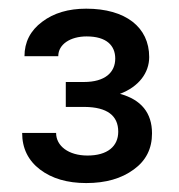

<svg xmlns="http://www.w3.org/2000/svg" viewBox="-20 -736 407 436"><path d="M129.4 -493.2H172.4C223.1 -492.7 248.5 -473.6 248.5 -437C248.5 -403.8 224.1 -382.8 178.7 -382.8C135.3 -382.8 107.4 -404.8 107.4 -434.1H30.3C30.3 -399.4 43.9 -371.6 70.8 -351.1C97.7 -330.6 132.8 -320.3 175.8 -320.3C220.2 -320.3 255.9 -330.6 283.7 -351.1C311.5 -371.1 325.2 -398.4 325.2 -433.1C325.2 -479.5 300.8 -509.8 252.4 -522.9C295.4 -539.1 318.8 -570.8 318.8 -606.4C318.8 -674.3 265.1 -716.3 175.8 -716.3C135.3 -716.3 102.1 -706.5 75.7 -686.5C48.8 -666.5 35.6 -640.1 35.6 -608.4H112.3C112.3 -635.3 139.6 -653.3 176.8 -653.3C222.2 -653.3 241.7 -632.3 241.7 -603C241.7 -571.8 218.8 -549.8 170.4 -549.8H129.4Z"/></svg>

Font: Shabnam
Style: Regular
Weight: 400
Foundry: DejaVu fonts team - Redesigned by Saber Rastikerdar - Based on Vazir font
Version: Version 5.0.1